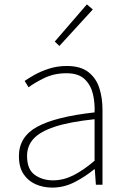

<svg xmlns="http://www.w3.org/2000/svg" viewBox="-20 -840 576 873"><path d="M218 13Q177 13 142.5 -2Q108 -17 87 -48.5Q66 -80 66 -130Q66 -218 149 -263.5Q232 -309 410 -329Q412 -372 402.5 -412.5Q393 -453 365 -480Q337 -507 282 -507Q226 -507 181 -485Q136 -463 110 -443L92 -472Q109 -484 137.5 -500Q166 -516 203.5 -528Q241 -540 284 -540Q346 -540 381.5 -512.5Q417 -485 431.5 -440Q446 -395 446 -341V0H416L411 -70H408Q368 -37 319.5 -12Q271 13 218 13ZM221 -20Q268 -20 313 -42.5Q358 -65 410 -109V-298Q296 -286 228.5 -263.5Q161 -241 132 -208.5Q103 -176 103 -131Q103 -70 138 -45Q173 -20 221 -20ZM250 -631 229 -651 375 -820 402 -797Z"/></svg>

Font: Noto Sans KR Thin
Style: Regular
Weight: 100
Designer: Ryoko NISHIZUKA 西塚涼子 (kana, bopomofo & ideographs); Paul D. Hunt (Latin, Greek & Cyrillic); Sandoll Communications 산돌커뮤니
Foundry: Adobe
Version: Version 2.004-H2;hotconv 1.0.118;makeotfexe 2.5.65603